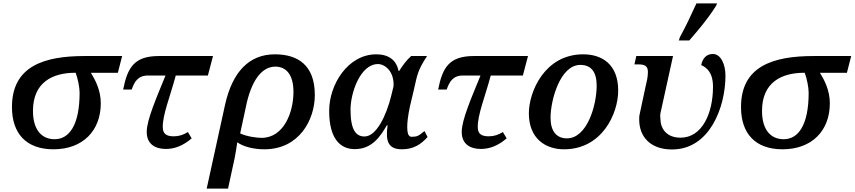

<svg xmlns="http://www.w3.org/2000/svg" viewBox="-20 -864 5003 1124"><path d="M293 10C466 10 570 -100 570 -259C570 -337 537 -397 512 -438H670L695 -536H476C238 -536 50 -477 50 -237C50 -82 134 10 293 10ZM300 -49C227 -49 173 -100 173 -215C173 -380 285 -438 420 -438H423C436 -402 446 -353 446 -321C446 -128 383 -49 300 -49Z M951 8C1001 8 1051 -10 1102 -54L1080 -91C1054 -75 1029 -66 997 -66C954 -66 933 -81 933 -119C931 -190 976 -299 1009 -422H1197L1227 -536H911C768 -536 727 -472 701 -340H751C767 -385 787 -422 847 -422H949C897 -294 839 -163 839 -92C839 -19 890 8 951 8Z M1190 240H1315L1354 60C1361 23 1363 9 1369 -31C1406 -4 1468 10 1528 10C1731 10 1823 -162 1823 -308C1823 -485 1721 -546 1589 -546C1438 -546 1341 -443 1298 -253ZM1511 -57C1483 -57 1423 -65 1386 -83L1420 -241C1448 -378 1505 -474 1592 -474C1652 -474 1698 -431 1698 -326C1698 -207 1642 -57 1511 -57Z M2057 9C2160 9 2208 -68 2245 -131L2249 -130C2236 -38 2252 10 2333 10C2401 10 2446 -20 2483 -62L2465 -97C2443 -80 2429 -64 2402 -64C2389 -64 2364 -52 2364 -120C2364 -148 2368 -185 2380 -242L2404 -343C2423 -425 2423 -448 2480 -536H2387C2358 -510 2339 -483 2317 -449H2313C2301 -512 2255 -546 2183 -546C2017 -546 1907 -370 1907 -215C1907 -57 1968 9 2057 9ZM2114 -65C2064 -65 2032 -103 2032 -222C2032 -320 2089 -489 2193 -489C2231 -489 2288 -449 2284 -360L2271 -306C2241 -183 2182 -65 2114 -65Z M2795 8C2845 8 2895 -10 2946 -54L2924 -91C2898 -75 2873 -66 2841 -66C2798 -66 2777 -81 2777 -119C2775 -190 2820 -299 2853 -422H3041L3071 -536H2755C2612 -536 2571 -472 2545 -340H2595C2611 -385 2631 -422 2691 -422H2793C2741 -294 2683 -163 2683 -92C2683 -19 2734 8 2795 8Z M3282 10C3504 10 3599 -198 3599 -334C3599 -485 3507 -546 3394 -546C3167 -546 3076 -324 3076 -201C3076 -51 3175 10 3282 10ZM3299 -54C3237 -54 3203 -97 3203 -175C3203 -277 3259 -484 3377 -484C3440 -484 3473 -444 3473 -363C3473 -245 3416 -54 3299 -54Z M3954 -627H4015C4069 -690 4121 -749 4172 -830L4178 -844H4057C4020 -763 3998 -716 3960 -646ZM3914 11C4137 11 4227 -240 4227 -421C4227 -484 4202 -548 4153 -548C4117 -548 4093 -524 4085 -483C4116 -469 4154 -441 4154 -356C4154 -200 4090 -58 3964 -58C3881 -58 3846 -112 3846 -171C3846 -180 3843 -185 3847 -204L3920 -536H3705L3694 -487H3717C3751 -487 3773 -480 3773 -443C3773 -412 3765 -381 3761 -365L3731 -225C3723 -190 3722 -186 3722 -164C3722 -65 3786 11 3914 11Z M4561 10C4734 10 4838 -100 4838 -259C4838 -337 4805 -397 4780 -438H4938L4963 -536H4744C4506 -536 4318 -477 4318 -237C4318 -82 4402 10 4561 10ZM4568 -49C4495 -49 4441 -100 4441 -215C4441 -380 4553 -438 4688 -438H4691C4704 -402 4714 -353 4714 -321C4714 -128 4651 -49 4568 -49Z"/></svg>

Font: Noto Serif Semi
Style: Italic
Weight: 600
Italic angle: -12°
Designer: Monotype Design Team
Foundry: Monotype Imaging Inc.
Version: Version 1.901